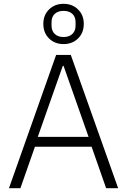

<svg xmlns="http://www.w3.org/2000/svg" viewBox="-20 -986 665 1006"><path d="M536 0 460 -217H163L87 0H27L274 -698H351L599 0ZM313 -641H309L178 -269H444ZM313 -755Q267 -755 237 -784.5Q207 -814 207 -861Q207 -907 237 -936.5Q267 -966 313 -966Q359 -966 389 -936.5Q419 -907 419 -861Q419 -814 389 -784.5Q359 -755 313 -755ZM313 -792Q342 -792 359 -808Q376 -824 376 -852V-869Q376 -898 359 -913.5Q342 -929 313 -929Q284 -929 267 -913.5Q250 -898 250 -869V-852Q250 -824 267 -808Q284 -792 313 -792Z"/></svg>

Font: IBM Plex Thai Light
Style: Regular
Weight: 300
Designer: Mike Abbink, Paul van der Laan, Pieter van Rosmalen, Ben Mitchell, Mark Frömberg
Foundry: Bold Monday
Version: Version 1.0